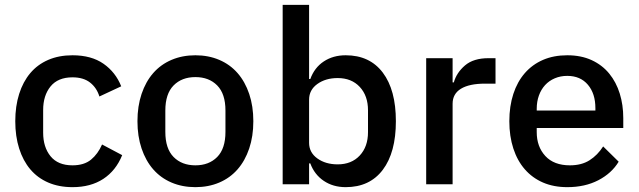

<svg xmlns="http://www.w3.org/2000/svg" viewBox="-20 -760 2634 792"><path d="M279 12Q223 12 179 -7Q135 -26 105 -61.5Q75 -97 59 -147.5Q43 -198 43 -260Q43 -322 59 -372.5Q75 -423 105 -458.5Q135 -494 179 -513Q223 -532 279 -532Q357 -532 407 -497Q457 -462 480 -404L390 -362Q379 -398 351.5 -419.5Q324 -441 279 -441Q219 -441 188.5 -403.5Q158 -366 158 -306V-213Q158 -153 188.5 -115.5Q219 -78 279 -78Q327 -78 355.5 -101.5Q384 -125 401 -164L484 -120Q458 -56 406 -22Q354 12 279 12Z M786 12Q732 12 687.5 -7Q643 -26 612 -61.5Q581 -97 564 -147.5Q547 -198 547 -260Q547 -322 564 -372.5Q581 -423 612 -458.5Q643 -494 687.5 -513Q732 -532 786 -532Q840 -532 884.5 -513Q929 -494 960 -458.5Q991 -423 1008 -372.5Q1025 -322 1025 -260Q1025 -198 1008 -147.5Q991 -97 960 -61.5Q929 -26 884.5 -7Q840 12 786 12ZM786 -78Q842 -78 876 -112.5Q910 -147 910 -216V-304Q910 -373 876 -407.5Q842 -442 786 -442Q730 -442 696 -407.5Q662 -373 662 -304V-216Q662 -147 696 -112.5Q730 -78 786 -78Z M1146 -740H1255V-434H1260Q1277 -481 1315.5 -506.5Q1354 -532 1406 -532Q1505 -532 1559 -460.5Q1613 -389 1613 -260Q1613 -131 1559 -59.5Q1505 12 1406 12Q1354 12 1315.5 -14Q1277 -40 1260 -86H1255V0H1146ZM1373 -82Q1430 -82 1464 -118.5Q1498 -155 1498 -215V-305Q1498 -365 1464 -401.5Q1430 -438 1373 -438Q1323 -438 1289 -413.5Q1255 -389 1255 -349V-171Q1255 -131 1289 -106.5Q1323 -82 1373 -82Z M1738 0V-520H1847V-420H1852Q1863 -460 1898 -490Q1933 -520 1995 -520H2024V-415H1981Q1916 -415 1881.5 -394Q1847 -373 1847 -332V0Z M2320 12Q2264 12 2220 -7Q2176 -26 2145 -61.5Q2114 -97 2097.5 -147.5Q2081 -198 2081 -260Q2081 -322 2097.5 -372.5Q2114 -423 2145 -458.5Q2176 -494 2220 -513Q2264 -532 2320 -532Q2377 -532 2420.5 -512Q2464 -492 2493 -456.5Q2522 -421 2536.5 -374Q2551 -327 2551 -273V-232H2194V-215Q2194 -155 2229.5 -116.5Q2265 -78 2331 -78Q2379 -78 2412 -99Q2445 -120 2468 -156L2532 -93Q2503 -45 2448 -16.5Q2393 12 2320 12ZM2320 -447Q2292 -447 2268.5 -437Q2245 -427 2228.5 -409Q2212 -391 2203 -366Q2194 -341 2194 -311V-304H2436V-314Q2436 -374 2405 -410.5Q2374 -447 2320 -447Z"/></svg>

Font: IBM Plex Sans Hebrew Medium
Style: Regular
Weight: 500
Designer: Mike Abbink, Paul van der Laan, Pieter van Rosmalen, Yanek Iontef
Foundry: Bold Monday
Version: Version 1.2